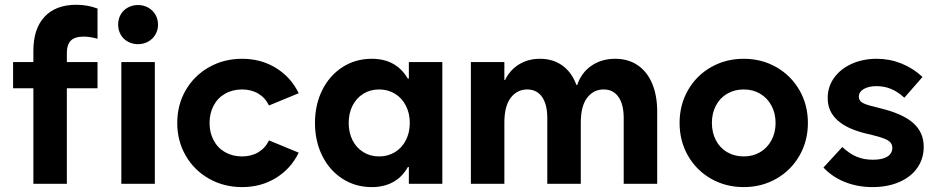

<svg xmlns="http://www.w3.org/2000/svg" viewBox="-20 -761 3878 795"><path d="M34.2 -503.9H118.2V-548.8Q117.7 -641.1 164.1 -691.2Q210.4 -741.2 295.9 -741.2Q342.8 -741.2 383.8 -725.6V-600.6Q351.6 -609.4 326.2 -609.4Q289.6 -609.4 272.9 -592.5Q256.3 -575.7 256.8 -539.1V-503.9H383.8V-395.5H256.8V0H118.2V-395.5H34.2Z M482.4 -503.9H621.1V0H482.4ZM469.2 -659.2Q469.2 -682.1 479.7 -700.7Q490.2 -719.2 509.3 -729.7Q528.3 -740.2 551.3 -740.2Q574.2 -740.2 593.3 -729.7Q612.3 -719.2 623.3 -700.7Q634.3 -682.1 634.3 -659.2Q634.3 -636.2 623.3 -617.7Q612.3 -599.1 593.3 -588.6Q574.2 -578.1 551.3 -578.1Q528.3 -578.1 509.3 -588.6Q490.2 -599.1 479.7 -617.7Q469.2 -636.2 469.2 -659.2Z M713.9 -252Q713.9 -326.7 749 -387.5Q784.2 -448.2 845.7 -482.9Q907.2 -517.6 982.4 -517.6Q1061.5 -517.6 1123.3 -479.2Q1185.1 -440.9 1216.8 -375L1093.8 -324.2Q1078.6 -356 1049.6 -373.3Q1020.5 -390.6 982.4 -390.6Q942.9 -390.6 912.1 -373Q881.3 -355.5 864.5 -323.7Q847.7 -292 847.7 -252Q847.7 -211.9 864.5 -180.2Q881.3 -148.4 912.1 -130.9Q942.9 -113.3 982.4 -113.3Q1020.5 -113.3 1049.6 -130.6Q1078.6 -147.9 1093.8 -179.7L1216.8 -128.9Q1185.1 -63 1123.3 -24.7Q1061.5 13.7 982.4 13.7Q907.2 13.7 845.7 -21Q784.2 -55.7 749 -116.5Q713.9 -177.2 713.9 -252Z M1676.8 -252Q1676.8 -292 1660.4 -323.7Q1644 -355.5 1615.2 -373Q1586.4 -390.6 1549.8 -390.6Q1513.2 -390.6 1484.4 -372.8Q1455.6 -355 1439.7 -323.5Q1423.8 -292 1423.8 -252Q1423.8 -211.9 1439.7 -180.4Q1455.6 -148.9 1484.4 -131.1Q1513.2 -113.3 1549.8 -113.3Q1586.4 -113.3 1615.2 -130.9Q1644 -148.4 1660.4 -180.2Q1676.8 -211.9 1676.8 -252ZM1672.9 0V-69.3H1668.9Q1645.5 -27.8 1607.7 -7.1Q1569.8 13.7 1519.5 13.7Q1451.7 13.7 1397.9 -21Q1344.2 -55.7 1314.2 -116.2Q1284.2 -176.8 1284.2 -252Q1284.2 -327.1 1314.2 -387.7Q1344.2 -448.2 1397.9 -482.9Q1451.7 -517.6 1519.5 -517.6Q1620.6 -517.6 1668.5 -435.5H1672.9V-503.9H1811.5V0Z M1929.7 -503.9H2068.4V-429.7H2071.3Q2090.8 -470.7 2128.7 -494.1Q2166.5 -517.6 2215.8 -517.6Q2270 -517.6 2308.8 -489.5Q2347.7 -461.4 2366.7 -409.2H2370.1Q2386.7 -459.5 2428.5 -488.5Q2470.2 -517.6 2527.3 -517.6Q2581.1 -517.6 2620.1 -491.2Q2659.2 -464.8 2680.2 -415.5Q2701.2 -366.2 2701.2 -298.8V0H2562.5V-275.4Q2562 -330.1 2540.3 -360.4Q2518.6 -390.6 2479.5 -390.6Q2438 -390.6 2411.6 -356.7Q2385.3 -322.8 2384.8 -255.4V0H2246.1V-275.4Q2245.6 -330.1 2223.9 -360.4Q2202.1 -390.6 2163.1 -390.6Q2121.6 -390.6 2095.2 -356.7Q2068.8 -322.8 2068.4 -255.4V0H1929.7Z M2793.9 -252Q2793.9 -326.7 2828.6 -387.5Q2863.3 -448.2 2924.1 -482.9Q2984.9 -517.6 3059.6 -517.6Q3133.8 -517.6 3194.6 -482.9Q3255.4 -448.2 3290.3 -387.5Q3325.2 -326.7 3325.2 -252Q3325.2 -177.2 3290.3 -116.5Q3255.4 -55.7 3194.6 -21Q3133.8 13.7 3059.6 13.7Q2984.9 13.7 2924.1 -21Q2863.3 -55.7 2828.6 -116.5Q2793.9 -177.2 2793.9 -252ZM3191.4 -252Q3191.4 -292 3174.3 -323.7Q3157.2 -355.5 3127.4 -373Q3097.7 -390.6 3059.6 -390.6Q3021 -390.6 2991 -373Q2960.9 -355.5 2944.3 -323.7Q2927.7 -292 2927.7 -252Q2927.7 -211.9 2944.3 -180.2Q2960.9 -148.4 2991 -130.9Q3021 -113.3 3059.6 -113.3Q3097.7 -113.3 3127.4 -130.9Q3157.2 -148.4 3174.3 -180.2Q3191.4 -211.9 3191.4 -252Z M3389.6 -67.4 3467.8 -152.3Q3498 -124 3527.6 -111.8Q3557.1 -99.6 3594.7 -99.6Q3633.3 -99.6 3654.1 -112.5Q3674.8 -125.5 3674.8 -148.4Q3674.8 -161.6 3667.5 -170.4Q3660.2 -179.2 3643.3 -186.3Q3626.5 -193.4 3594.7 -201.2L3570.3 -207Q3406.2 -245.1 3407.2 -355.5Q3407.2 -401.9 3433.6 -438.7Q3460 -475.6 3506.3 -496.6Q3552.7 -517.6 3610.4 -517.6Q3663.6 -517.6 3711.9 -498.3Q3760.3 -479 3799.8 -442.4L3724.6 -356.4Q3697.8 -380.9 3669.9 -392.6Q3642.1 -404.3 3609.4 -404.3Q3576.2 -404.3 3556.2 -392.3Q3536.1 -380.4 3536.1 -360.4Q3536.1 -345.2 3549.8 -336.4Q3563.5 -327.6 3599.6 -319.3L3626 -312.5Q3718.3 -290 3761.7 -251.2Q3805.2 -212.4 3804.7 -152.3Q3804.7 -104 3778.3 -66.2Q3752 -28.3 3703.6 -7.3Q3655.3 13.7 3592.8 13.7Q3531.2 13.7 3478.5 -7.3Q3425.8 -28.3 3389.6 -67.4Z"/></svg>

Font: Wanted Sans
Style: Bold
Weight: 700
Designer: Original Design by Kil Hyung-jin and Kang Hanbin, Wanted Lab, Inc; Hangeul from Source Han Sans by Jang Soo-young and Ka
Foundry: Wanted Lab, Inc.
Version: Version 1.000